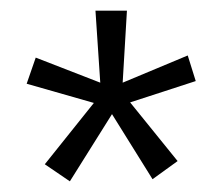

<svg xmlns="http://www.w3.org/2000/svg" viewBox="-20 -743 412 360"><path d="M266 -407 313 -441 224 -551 347 -591 332 -639 210 -588 218 -723H159L168 -588L47 -635L30 -586L156 -550L64 -435L111 -403L190 -529Z"/></svg>

Font: United Sans Light
Style: Regular
Weight: 300
Designer: Pablo Impallari, Rodrigo Fuenzalida (Modified by Dan O. Williams)
Version: Version 1.000;PS 001.000;hotconv 1.0.88;makeotf.lib2.5.64775